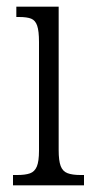

<svg xmlns="http://www.w3.org/2000/svg" viewBox="-20 -556 281 576"><path d="M19 0V-31H32Q56 -31 70 -36Q84 -41 90.5 -56.5Q97 -72 97 -104V-430Q97 -463 91.5 -479Q86 -495 73.5 -500Q61 -505 37 -505H29V-536H156V-106Q156 -74 162 -58Q168 -42 182.5 -36.5Q197 -31 221 -31H232V0Z"/></svg>

Font: Noto Serif Khmer ExtraCondensed Light
Style: Regular
Weight: 300
Width: 2
Designer: Danh Hong and the Monotype Design Team
Foundry: Monotype Imaging Inc.
Version: Version 2.004